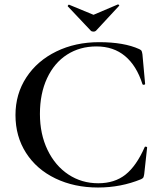

<svg xmlns="http://www.w3.org/2000/svg" viewBox="-20 -824 723 856"><path d="M601 -605Q609 -601 611 -597.5Q613 -594 615 -582L627 -450Q627 -447 622 -446Q617 -445 615 -449Q589 -531 537.5 -574Q486 -617 410 -617Q336 -617 279 -580.5Q222 -544 190 -475.5Q158 -407 158 -316Q158 -226 192 -155.5Q226 -85 285 -46Q344 -7 418 -7Q491 -7 539.5 -45.5Q588 -84 625 -168Q626 -171 631 -170Q636 -169 636 -167L623 -48Q621 -36 619 -32.5Q617 -29 609 -25Q519 12 417 12Q311 12 227 -28.5Q143 -69 96 -142.5Q49 -216 49 -311Q49 -405 97.5 -479Q146 -553 231 -594.5Q316 -636 422 -636Q533 -636 601 -605ZM282 -797Q282 -799 284.5 -801.5Q287 -804 288 -803L397 -758L505 -804H506Q509 -804 511 -801.5Q513 -799 510 -797L408 -687Q404 -683 397 -683Q389 -683 385 -687L282 -796Z"/></svg>

Font: Cormorant Garamond SemiBold
Style: Regular
Weight: 600
Designer: Christian Thalmann (Catharsis Fonts)
Foundry: Catharsis Fonts
Version: Version 4.000